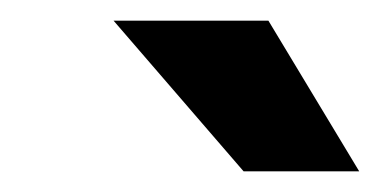

<svg xmlns="http://www.w3.org/2000/svg" viewBox="-20 -783 368 186"><path d="M328 -617H216L90 -763H240Z"/></svg>

Font: Open Sauce One ExtraBold Italic
Style: Regular
Weight: 800
Italic angle: -10°
Designer: Alfredo Marco Pradil
Foundry: Creative Sauce Fz LLC
Version: Version 1.477